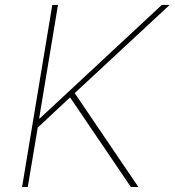

<svg xmlns="http://www.w3.org/2000/svg" viewBox="-20 -747 698 767"><path d="M68.2 0 188.9 -727.3H211.6L136.4 -274.1H139.2L626.4 -727.3H657.7L278.4 -375L532.7 0H502.8L259.9 -358L130.7 -237.2L90.9 0Z"/></svg>

Font: Inter Thin  BETA
Style: Italic
Weight: 100
Italic angle: -9.39999°
Designer: Rasmus Andersson
Foundry: rsms
Version: Version 3.011;git-f93a4a705